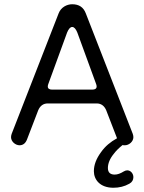

<svg xmlns="http://www.w3.org/2000/svg" viewBox="-20 -668 680 904"><path d="M72 16C88 16 100 7 107 -11L160 -149C169 -170 184 -181 205 -181H435C456 -181 471 -170 480 -149L531 -17C500 0 475 21 456 48C433 79 422 109 422 138C422 178 451 216 514 216C541 216 566 210 589 197C602 190 608 179 608 166C608 150 596 134 579 134C574 134 568 136 563 139C547 149 533 154 520 154C499 154 488 144 488 123C488 102 497 79 516 56C527 41 541 28 557 15C560 16 564 16 568 16C587 16 608 -1 608 -22C608 -27 607 -32 605 -38L384 -605C373 -634 352 -648 320 -648C295 -648 267 -634 256 -605L35 -38C33 -32 32 -27 32 -22C32 -1 53 16 72 16ZM226 -246C212 -246 205 -251 205 -261C205 -265 206 -269 208 -274L296 -515C303 -532 311 -541 320 -541C329 -541 337 -532 344 -515L432 -274C434 -269 435 -265 435 -261C435 -251 428 -246 414 -246Z"/></svg>

Font: Dongle Light
Style: Regular
Weight: 300
Designer: Yanghee Ryu
Foundry: Yanghee Ryu
Version: Version 2.000